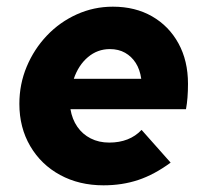

<svg xmlns="http://www.w3.org/2000/svg" viewBox="-20 -544 623 575"><path d="M290 11Q217 11 160 -20Q103 -51 70.5 -106.5Q38 -162 38 -233Q38 -292 60 -344.5Q82 -397 120.5 -437.5Q159 -478 210 -501Q261 -524 318 -524Q385 -524 435.5 -495Q486 -466 514.5 -414Q543 -362 543 -293Q543 -249 537 -217H191Q196 -187 211.5 -164.5Q227 -142 251.5 -129.5Q276 -117 307 -117Q368 -117 404 -155L491 -57Q442 -21 394 -5Q346 11 290 11ZM201 -308H403Q399 -336 386.5 -355.5Q374 -375 354.5 -386Q335 -397 309 -397Q272 -397 243.5 -373Q215 -349 201 -308Z"/></svg>

Font: Red Hat Text VF
Style: Italic
Weight: 400
Italic angle: -12°
Designer: Pentagram, MCKL
Foundry: Pentagram, MCKL
Version: Version 1.023